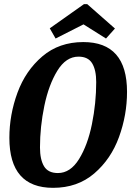

<svg xmlns="http://www.w3.org/2000/svg" viewBox="-20 -882 655 922"><path d="M590 -441Q590 -330 551.5 -224Q513 -118 432.5 -49Q352 20 235 20Q25 20 25 -220Q25 -331 64 -437Q103 -543 183.5 -611.5Q264 -680 380 -680Q590 -680 590 -441ZM172 -174Q172 -116 191.5 -83.5Q211 -51 258 -51Q318 -51 359.5 -118Q401 -185 421.5 -286Q442 -387 442 -488Q442 -546 422.5 -578Q403 -610 357 -610Q297 -610 255.5 -542.5Q214 -475 193 -374Q172 -273 172 -174ZM247 -697 219 -746 383 -862H399L532 -745L489 -697L381 -765Z"/></svg>

Font: Sansita Medium Italic
Style: Regular
Weight: 500
Italic angle: -11°
Designer: Pablo Cosgaya
Foundry: Omnibus-Type
Version: Version 1.006